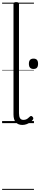

<svg xmlns="http://www.w3.org/2000/svg" viewBox="-20 -1168 381 1821"><path d="M192 17Q152 17 130 -8Q108 -33 108 -82V-1129Q108 -1139 114 -1143.5Q120 -1148 133 -1148Q147 -1148 153.5 -1143.5Q160 -1139 160 -1129V-94Q160 -63 170 -47Q180 -31 202 -31Q213 -31 223 -34Q233 -37 243 -44.5Q253 -52 263 -62Q269 -68 275.5 -68Q282 -68 289 -60Q294 -55 295.5 -48.5Q297 -42 293 -35Q282 -19 265.5 -7.5Q249 4 230 10.5Q211 17 192 17ZM298 -514Q276 -514 265 -526Q254 -538 254 -563Q254 -588 265 -600Q276 -612 298 -612Q320 -612 330.5 -600Q341 -588 341 -563Q341 -538 330.5 -526Q320 -514 298 -514ZM0 623H302V633H0ZM0 -20H302V0H0ZM0 -505H302V-500H0ZM0 -1143H302V-1133H0Z"/></svg>

Font: Playwrite CL Guides
Style: Regular
Weight: 400
Designer: Veronika Burian, José Scaglione
Foundry: TypeTogether
Version: Version 1.003